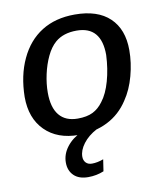

<svg xmlns="http://www.w3.org/2000/svg" viewBox="-84 -605 741 881"><g transform="rotate(-10 287.0 -165.0)"><path d="M542.5 -333.5Q542.5 -274.4 526.1 -213.9Q509.8 -153.3 479 -108.4Q441.4 -50.3 381.8 -20.3Q322.3 9.8 247.1 9.8Q147.5 9.8 89.8 -47.9Q32.2 -105.5 32.2 -204.6Q33.7 -304.7 69.3 -380.4Q105 -457 169.2 -497.3Q233.4 -537.6 323.7 -537.6Q430.2 -537.6 486.3 -484.1Q542.5 -430.7 542.5 -333.5ZM434.1 -330.1Q434.1 -463.4 319.3 -463.4Q257.3 -463.4 219.7 -431.2Q194.8 -409.7 177 -372.1Q159.2 -334.5 149.7 -290.5Q140.1 -246.6 140.1 -205.6Q140.1 -136.2 169.4 -100.6Q198.7 -64.9 255.4 -64.9Q298.3 -64.9 325.9 -78.6Q353.5 -92.3 374 -120.6Q399.9 -153.8 415.5 -209.5Q431.2 -265.1 434.1 -330.1ZM256.3 208Q212.9 208 189.5 185.1Q166 162.1 166 124.5Q166 85.4 191.9 51.8Q217.8 18.1 261.7 -1.5H332Q291.5 20 268.3 50.8Q245.1 81.5 245.1 111.3Q245.1 128.4 255.4 139.2Q265.6 149.9 283.7 149.9Q309.1 149.9 337.4 139.2L329.1 193.8Q294.9 208 256.3 208Z"/></g></svg>

Font: Arimo Medium
Style: Italic
Weight: 500
Italic angle: -12°
Designer: Steve Matteson
Foundry: Monotype Imaging Inc.
Version: Version 1.33